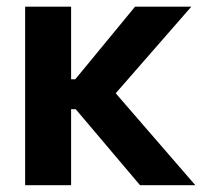

<svg xmlns="http://www.w3.org/2000/svg" viewBox="-20 -543 595 563"><path d="M53.7 -523.4H188.5V-310.5H200.7L376 -523.4H541L319.3 -269.5L552.7 0H390.6L202.1 -222.7H188.5V0H53.7Z"/></svg>

Font: Reddit Sans Strawberry
Style: Bold
Weight: 700
Designer: Stephen Hutchings
Foundry: Reddit
Version: Version 1.013